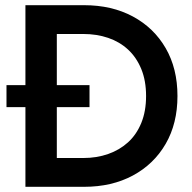

<svg xmlns="http://www.w3.org/2000/svg" viewBox="-20 -720 741 740"><path d="M5 -307H325V-392H5ZM78 -700V0H199V-700ZM304 0Q411 0 492 -43.5Q573 -87 618.5 -165.5Q664 -244 664 -350Q664 -456 618.5 -534.5Q573 -613 492 -656.5Q411 -700 304 -700H151V-589H301Q353 -589 397 -574Q441 -559 473.5 -529Q506 -499 524.5 -454Q543 -409 543 -350Q543 -291 524.5 -246Q506 -201 473.5 -171.5Q441 -142 397 -126.5Q353 -111 301 -111H151V0Z"/></svg>

Font: Jost Medium
Style: Regular
Weight: 500
Version: Version 3.710